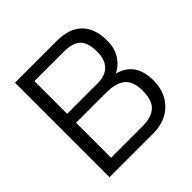

<svg xmlns="http://www.w3.org/2000/svg" viewBox="-182 -852 1004 1004"><g transform="rotate(-45 320.5 -349.5)"><path d="M70 -699H380Q471 -699 519 -651.5Q567 -604 567 -512Q567 -458 542 -418.5Q517 -379 476 -360Q591 -330 591 -195Q591 -136 565.5 -91.5Q540 -47 495.5 -23.5Q451 0 397 0H70ZM374 -391Q430 -391 459.5 -421.5Q489 -452 489 -510Q489 -576 460 -604.5Q431 -633 366 -633H148V-391ZM380 -66Q446 -66 479.5 -96Q513 -126 513 -197Q513 -266 478 -295.5Q443 -325 369 -325H148V-66Z"/></g></svg>

Font: Prompt Light
Style: Regular
Weight: 300
Designer: Katatrad Team
Foundry: CadsonDemak
Version: Version 1.001